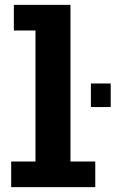

<svg xmlns="http://www.w3.org/2000/svg" viewBox="-20 -770 476 790"><path d="M26 0V-105.5H126V-644.5H37V-750H270V-105.5H372V0ZM354 -426.5H435.5V-329.5H354Z"/></svg>

Font: Trispace SemiCondensed SemiBold
Style: Regular
Weight: 600
Width: 4
Designer: Tyler Finck
Foundry: Etcetera Type Company
Version: Version 1.210; ttfautohint (v1.8.3)